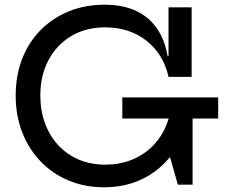

<svg xmlns="http://www.w3.org/2000/svg" viewBox="-20 -783 954 814"><path d="M421 11Q339.5 11 270.8 -17.8Q202 -46.5 151.8 -99Q101.5 -151.5 74 -222.5Q46.5 -293.5 46.5 -378Q46.5 -463 74 -533.5Q101.5 -604 152 -655.2Q202.5 -706.5 271.5 -734.8Q340.5 -763 423.5 -763Q500.5 -763 556 -737.2Q611.5 -711.5 645.2 -662.8Q679 -614 690.5 -545H720.5L694.5 -457Q673 -553.5 601 -610.2Q529 -667 426 -667Q344.5 -667 282.8 -630.5Q221 -594 186 -528.8Q151 -463.5 151 -378Q151 -313.5 171 -259.8Q191 -206 227.5 -166.8Q264 -127.5 314.5 -106.2Q365 -85 426 -85Q496.5 -85 553 -111.8Q609.5 -138.5 647.5 -187Q685.5 -235.5 700.5 -301L775.5 -279.5Q757 -192 708 -126.8Q659 -61.5 585.8 -25.2Q512.5 11 421 11ZM734 0 698.5 -125V-367H796.5V0ZM498.5 -280.5V-370H905V-280.5ZM694.5 -457V-752H792.5V-457Z"/></svg>

Font: Hepta Slab Medium
Style: Regular
Weight: 500
Designer: Michael LaGattuta
Foundry: Michael LaGattuta
Version: Version 1.102